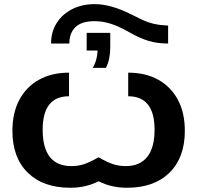

<svg xmlns="http://www.w3.org/2000/svg" viewBox="-20 -884 941 914"><path d="M780.3 -676.8Q728.5 -676.8 686.8 -689.5Q645 -702.1 596.2 -730Q544.4 -759.3 506.6 -771.2Q468.8 -783.2 429.7 -783.2Q368.7 -783.2 339.4 -755.1Q310.1 -727.1 310.1 -676.8H223.1Q223.1 -732.4 250 -774.7Q276.9 -816.9 323.7 -840.6Q370.6 -864.3 431.2 -864.3Q507.8 -864.3 605 -815.4Q635.3 -799.8 659.4 -788.6Q683.6 -777.3 711.4 -770.8Q739.3 -764.2 780.3 -762.2ZM504.9 -727.5V-659.2Q504.9 -601.6 484.4 -561H420.9Q432.1 -578.1 438.2 -600.6Q444.3 -623 444.3 -643.6H392.6V-727.5ZM449.2 -21Q388.7 9.8 314.5 9.8Q185.5 9.8 112.3 -61.8Q39.1 -133.3 39.1 -261.2Q39.1 -347.2 72.3 -409.2Q105.5 -471.2 166 -504.6Q226.6 -538.1 308.6 -538.1V-425.8Q183.1 -425.8 183.1 -266.6Q183.1 -93.3 320.3 -93.3Q351.6 -93.3 378.9 -102.1Q406.2 -110.8 449.2 -135.3Q492.7 -110.4 520.3 -101.8Q547.9 -93.3 578.6 -93.3Q646.5 -93.3 681.2 -137.5Q715.8 -181.6 715.8 -266.6Q715.8 -425.8 590.3 -425.8V-538.1Q672.4 -538.1 732.9 -504.6Q793.5 -471.2 826.7 -409.2Q859.9 -347.2 859.9 -261.2Q859.9 -133.8 786.9 -62Q713.9 9.8 584.5 9.8Q510.3 9.8 449.2 -21Z"/></svg>

Font: Arimo
Style: Bold
Weight: 700
Designer: Steve Matteson
Foundry: Monotype Imaging Inc.
Version: Version 1.33